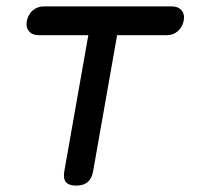

<svg xmlns="http://www.w3.org/2000/svg" viewBox="-20 -570 640 600"><path d="M256 -460H101Q81 -460 70.5 -472.5Q60 -485 64 -505Q68 -525 82.5 -537.5Q97 -550 117 -550H517Q537 -550 547.5 -537.5Q558 -525 554 -505Q550 -485 535.5 -472.5Q521 -460 501 -460H346L271 -35Q267 -12 254 -1Q241 10 218 10Q195 10 186 -1Q177 -12 181 -35Z"/></svg>

Font: Maple Mono
Style: Italic
Weight: 400
Italic angle: -10°
Monospace: yes
Designer: subframe7536
Version: Version 7.300